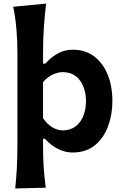

<svg xmlns="http://www.w3.org/2000/svg" viewBox="-20 -841 692 1076"><path d="M65.4 215.3Q71.3 156.2 74.5 98.1Q77.6 40 77.6 -27.8V-543Q77.6 -610.4 72.3 -674.8Q66.9 -739.3 54.2 -803.2L238.3 -820.8Q230.5 -755.4 225.8 -686.5Q221.2 -617.7 221.2 -543V-484.4H234.4Q262.7 -517.6 301.5 -540Q340.3 -562.5 387.7 -562.5Q459 -562.5 508.5 -524.4Q558.1 -486.3 584 -421.4Q609.9 -356.4 609.9 -274.9Q609.9 -198.7 585.4 -132.8Q561 -66.9 511.5 -26.6Q461.9 13.7 385.7 13.7Q346.7 13.7 306.9 -5.4Q267.1 -24.4 232.4 -63H221.2V-20Q221.2 42 224.9 96.7Q228.5 151.4 236.3 210.9ZM333 -109.9Q377.4 -111.3 406 -134.5Q434.6 -157.7 448.2 -194.6Q461.9 -231.4 461.9 -273.9Q461.9 -340.8 429.7 -387.9Q397.5 -435.1 332 -437Q303.7 -436.5 274.2 -422.4Q244.6 -408.2 221.2 -380.9V-178.7Q266.1 -112.8 333 -109.9Z"/></svg>

Font: Pinar DS4-SemiBold
Style: Regular
Weight: 600
Designer: Amin Abedi
Version: Version 2.000